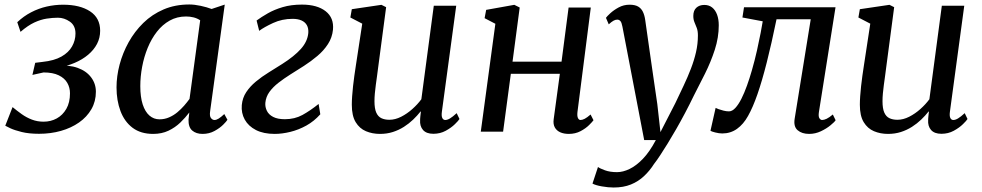

<svg xmlns="http://www.w3.org/2000/svg" viewBox="-20 -587 4379 856"><path d="M154 9.5Q109 9.5 76.8 1.5Q44.5 -6.5 26 -15.2Q7.5 -24 3.5 -26.5L36 -109.5Q56 -93 77 -78Q98 -63 122.2 -53.8Q146.5 -44.5 174 -44.5Q206.5 -44.5 233 -59Q259.5 -73.5 275.8 -101.8Q292 -130 292 -171Q292 -196.5 280 -217.5Q268 -238.5 242 -251.2Q216 -264 174 -264L124.5 -253L137 -307L169.5 -311Q222 -316.5 254 -334.8Q286 -353 301.2 -380Q316.5 -407 316.5 -437.5Q316.5 -473 291.5 -490.5Q266.5 -508 238 -508Q214.5 -508 188.2 -504Q162 -500 133.2 -486.8Q104.5 -473.5 71.5 -445L57 -488Q85.5 -515 118.8 -532.2Q152 -549.5 188.2 -557.8Q224.5 -566 261.5 -566Q336.5 -566 381.5 -536.5Q426.5 -507 426.5 -450Q426.5 -418 412.5 -391.2Q398.5 -364.5 373 -343Q347.5 -321.5 313 -306.8Q278.5 -292 238 -284.5L233.5 -293Q287 -298.5 326 -284.5Q365 -270.5 386.2 -242.2Q407.5 -214 407.5 -178Q407.5 -135 387.5 -100.2Q367.5 -65.5 332.5 -41Q297.5 -16.5 251.8 -3.5Q206 9.5 154 9.5Z M917 -92.5Q913.5 -69.5 920.5 -60.8Q927.5 -52 936 -52Q945 -52 955.2 -58.5Q965.5 -65 980 -78.5L994 -53Q990 -46 975 -31Q960 -16 936.2 -3Q912.5 10 883 10Q854.5 10 837 -5Q819.5 -20 820.5 -54L824 -85.5Q806.5 -62.5 783.8 -40.5Q761 -18.5 731 -4.2Q701 10 662.5 10Q607.5 10 571.2 -17.2Q535 -44.5 517.2 -91.8Q499.5 -139 499.5 -197.5Q499.5 -247 513.2 -299Q527 -351 553.5 -398.8Q580 -446.5 619 -484.8Q658 -523 709.5 -545Q761 -567 824 -567Q847 -567 874.8 -561Q902.5 -555 923.5 -547L982 -566.5ZM872.5 -496.5Q859 -505.5 843 -509.5Q827 -513.5 809.5 -513.5Q769 -513.5 736.5 -495.2Q704 -477 679.5 -445.5Q655 -414 638.5 -373.8Q622 -333.5 613.8 -289.5Q605.5 -245.5 605.5 -203Q605.5 -154.5 616.2 -121.5Q627 -88.5 646.2 -71.8Q665.5 -55 691 -55Q714 -55 734 -63.8Q754 -72.5 770.8 -86.5Q787.5 -100.5 801 -116Q814.5 -131.5 825 -146Z M1204.5 10Q1155 10 1121.2 -7.2Q1087.5 -24.5 1071.2 -53.8Q1055 -83 1058 -118.5Q1061 -151 1078 -176.5Q1095 -202 1121 -223.5Q1147 -245 1177.8 -264Q1208.5 -283 1238.5 -302Q1292 -336 1321.5 -369Q1351 -402 1354.5 -440Q1356 -460.5 1348.2 -474.5Q1340.5 -488.5 1324.2 -495.8Q1308 -503 1284.5 -503Q1237.5 -503 1197.5 -484.5Q1157.5 -466 1135.5 -449.5L1124 -495.5Q1145 -511 1173.8 -527.5Q1202.5 -544 1240.2 -555.2Q1278 -566.5 1326 -566.5Q1394 -566.5 1431.8 -537Q1469.5 -507.5 1464.5 -454.5Q1461 -419.5 1442.2 -390.5Q1423.5 -361.5 1395 -337.5Q1366.5 -313.5 1335 -293.2Q1303.5 -273 1274.5 -255Q1246 -237 1221.5 -218Q1197 -199 1181.2 -177.2Q1165.5 -155.5 1163 -128.5Q1161.5 -110 1169.8 -93Q1178 -76 1197.8 -65.8Q1217.5 -55.5 1250 -55.5Q1294 -55.5 1328.5 -74.5Q1363 -93.5 1400.5 -123.5L1408 -77.5Q1380.5 -46.5 1345.8 -27.2Q1311 -8 1274.2 1Q1237.5 10 1204.5 10Z M1674 10Q1640 10 1611.5 -2Q1583 -14 1565.8 -42.2Q1548.5 -70.5 1548.5 -120Q1548.5 -137.5 1550 -158.5Q1551.5 -179.5 1554 -202.8Q1556.5 -226 1559.8 -249.2Q1563 -272.5 1566.5 -294.5L1595 -481.5L1542 -509L1548.5 -546L1680.5 -565.5L1701.5 -555L1666.5 -290.5Q1664 -269 1661 -248.5Q1658 -228 1655.5 -208.5Q1653 -189 1651.2 -170.8Q1649.5 -152.5 1649.5 -136Q1649.5 -103 1657.5 -85Q1665.5 -67 1680.5 -60Q1695.5 -53 1716 -53Q1742 -53 1768.5 -66.5Q1795 -80 1818.5 -101Q1842 -122 1858.5 -144.5L1914 -561.5H2014L1950 -88.5Q1947.5 -69.5 1952 -60.8Q1956.5 -52 1965 -52Q1974.5 -52 1986.2 -59Q1998 -66 2016 -82.5L2028.5 -56.5Q2024.5 -49.5 2008.2 -33.5Q1992 -17.5 1967.2 -4Q1942.5 9.5 1912 9.5Q1881 9.5 1866 -7.5Q1851 -24.5 1853 -52.5Q1853 -54.5 1853.2 -58.5Q1853.5 -62.5 1854 -67.8Q1854.5 -73 1855.2 -78.8Q1856 -84.5 1856.5 -89L1855 -90Q1840.5 -71.5 1822 -53.8Q1803.5 -36 1780.8 -21.5Q1758 -7 1731.5 1.5Q1705 10 1674 10Z M2554.5 -87.5Q2552.5 -69 2556.8 -60.5Q2561 -52 2568 -52Q2576.5 -52 2587 -57.5Q2597.5 -63 2613 -76.5L2626 -51Q2621.5 -44.5 2606.5 -29.5Q2591.5 -14.5 2568.2 -2.2Q2545 10 2516 10Q2494 10 2477.8 2.8Q2461.5 -4.5 2453.5 -19Q2445.5 -33.5 2448.5 -55.5L2476 -258H2257.5L2223 0H2123.5L2188.5 -481L2140.5 -506L2147.5 -543L2273 -565.5L2297 -553.5L2265 -312H2483.5L2515 -553.5H2614Z M2755 -468Q2751.5 -487 2745.8 -493.2Q2740 -499.5 2732 -499.5Q2723.5 -499.5 2714.8 -494.5Q2706 -489.5 2694 -478.5L2681.5 -507.5Q2685.5 -513.5 2700.5 -527.5Q2715.5 -541.5 2738 -553.8Q2760.5 -566 2786.5 -566Q2811 -566 2825 -557.8Q2839 -549.5 2846.2 -534.5Q2853.5 -519.5 2856.5 -498.5Q2863 -452 2869.8 -405Q2876.5 -358 2883.2 -311Q2890 -264 2896.8 -217Q2903.5 -170 2910.5 -123L2924.5 2L2991 -127.5Q3010 -167.5 3028 -205.5Q3046 -243.5 3060.2 -280.5Q3074.5 -317.5 3083 -354.2Q3091.5 -391 3091.5 -429Q3091.5 -449 3086.5 -462.2Q3081.5 -475.5 3076.2 -487.8Q3071 -500 3071 -516Q3071 -540 3084.5 -552.5Q3098 -565 3120 -565Q3141 -565 3155.2 -553.5Q3169.5 -542 3177 -521.5Q3184.5 -501 3184.5 -474Q3184.5 -420 3166.8 -365.2Q3149 -310.5 3123.2 -258.8Q3097.5 -207 3073.5 -161Q3054 -120.5 3034 -82.8Q3014 -45 2994.5 -11Q2975 23 2957 52.2Q2939 81.5 2923.5 105Q2908 128.5 2895.5 144.5Q2876.5 174.5 2851.2 198.2Q2826 222 2792.8 235.5Q2759.5 249 2716 249Q2692 249 2663.5 244Q2635 239 2621.5 231.5L2646 157.5Q2654.5 164 2677 172.2Q2699.5 180.5 2731 180.5Q2757.5 180.5 2787 166.2Q2816.5 152 2846.5 120.8Q2876.5 89.5 2904 37.5H2852Z M3631 -87.5Q3628 -67.5 3633.2 -59.8Q3638.5 -52 3645 -52Q3654 -52 3665.5 -57.5Q3677 -63 3693 -76.5L3705.5 -51Q3700 -42.5 3682.2 -28Q3664.5 -13.5 3639.8 -1.8Q3615 10 3587.5 10Q3555 10 3536 -6.5Q3517 -23 3523 -58.5L3594.5 -501H3442Q3419.5 -391.5 3398.5 -308.8Q3377.5 -226 3357 -167Q3336.5 -108 3315 -70Q3294.5 -33 3265.8 -12.5Q3237 8 3200 8Q3186 8 3168.5 3.5Q3151 -1 3147.5 -4L3170.5 -106Q3173.5 -104 3183.2 -100.5Q3193 -97 3205.5 -93.8Q3218 -90.5 3230 -90.5Q3244.5 -90.5 3258.5 -105.8Q3272.5 -121 3285.5 -146.8Q3298.5 -172.5 3310.2 -205.2Q3322 -238 3332 -273Q3345 -318 3354.8 -361.8Q3364.5 -405.5 3371.2 -440.2Q3378 -475 3380.5 -492L3290 -509L3297 -554.5H3705Z M3939 10Q3905 10 3876.5 -2Q3848 -14 3830.8 -42.2Q3813.5 -70.5 3813.5 -120Q3813.5 -137.5 3815 -158.5Q3816.5 -179.5 3819 -202.8Q3821.5 -226 3824.8 -249.2Q3828 -272.5 3831.5 -294.5L3860 -481.5L3807 -509L3813.5 -546L3945.5 -565.5L3966.5 -555L3931.5 -290.5Q3929 -269 3926 -248.5Q3923 -228 3920.5 -208.5Q3918 -189 3916.2 -170.8Q3914.5 -152.5 3914.5 -136Q3914.5 -103 3922.5 -85Q3930.5 -67 3945.5 -60Q3960.5 -53 3981 -53Q4007 -53 4033.5 -66.5Q4060 -80 4083.5 -101Q4107 -122 4123.5 -144.5L4179 -561.5H4279L4215 -88.5Q4212.5 -69.5 4217 -60.8Q4221.5 -52 4230 -52Q4239.5 -52 4251.2 -59Q4263 -66 4281 -82.5L4293.5 -56.5Q4289.5 -49.5 4273.2 -33.5Q4257 -17.5 4232.2 -4Q4207.5 9.5 4177 9.5Q4146 9.5 4131 -7.5Q4116 -24.5 4118 -52.5Q4118 -54.5 4118.2 -58.5Q4118.5 -62.5 4119 -67.8Q4119.5 -73 4120.2 -78.8Q4121 -84.5 4121.5 -89L4120 -90Q4105.5 -71.5 4087 -53.8Q4068.5 -36 4045.8 -21.5Q4023 -7 3996.5 1.5Q3970 10 3939 10Z"/></svg>

Font: Merriweather 20pt
Style: Italic
Weight: 400
Italic angle: -7.8°
Version: Version 2.101